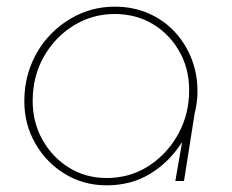

<svg xmlns="http://www.w3.org/2000/svg" viewBox="-20 -543 697 576"><path d="M300 13Q231 13 175 -21Q119 -55 86 -112.5Q53 -170 53 -239Q53 -299 74 -350.5Q95 -402 132.5 -440.5Q170 -479 219 -501Q268 -523 324 -523Q380 -523 426.5 -502.5Q473 -482 506.5 -445Q540 -408 557.5 -359Q575 -310 572 -253Q571 -240 569 -227.5Q567 -215 564 -203L532 0H506L526 -115H525Q488 -57 431 -22Q374 13 300 13ZM300 -9Q367 -9 421 -42Q475 -75 509 -131Q543 -187 547 -255Q551 -326 522 -381.5Q493 -437 441.5 -469Q390 -501 324 -501Q257 -501 201 -466.5Q145 -432 111.5 -373Q78 -314 78 -240Q78 -176 107.5 -123.5Q137 -71 187 -40Q237 -9 300 -9Z"/></svg>

Font: MuseoModerno Thin Thin
Style: Italic
Weight: 250
Italic angle: -9°
Version: Version 1.003